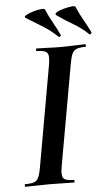

<svg xmlns="http://www.w3.org/2000/svg" viewBox="-56 -840 499 877"><g transform="rotate(-5 193.5 -401.5)"><path d="M25 0Q22 0 22 -6Q22 -12 25 -12Q52 -12 65.5 -17Q79 -22 86 -37Q93 -52 98 -81L180 -544Q188 -587 178 -600Q168 -613 130 -613Q127 -613 127 -619Q127 -625 130 -625Q153 -625 181 -623.5Q209 -622 240 -622Q275 -622 303 -623.5Q331 -625 353 -625Q356 -625 356 -619Q356 -613 353 -613Q326 -613 312 -607Q298 -601 291.5 -586Q285 -571 280 -542L198 -81Q190 -38 199.5 -25Q209 -12 248 -12Q250 -12 250 -6Q250 0 248 0Q226 0 198 -1Q170 -2 136 -2Q105 -2 76.5 -1Q48 0 25 0ZM376 -669Q342 -701 307 -721Q272 -741 234 -768Q225 -774 236.5 -781.5Q248 -789 268 -794.5Q288 -800 305 -802Q322 -804 324 -799Q338 -766 353.5 -739Q369 -712 386 -678Q388 -674 383.5 -670Q379 -666 376 -669ZM236 -669Q202 -701 168 -722Q134 -743 93 -768Q84 -773 96 -780.5Q108 -788 127.5 -794Q147 -800 164.5 -802Q182 -804 184 -799Q198 -766 213.5 -739Q229 -712 245 -678Q247 -674 243 -670.5Q239 -667 236 -669Z"/></g></svg>

Font: Cormorant
Style: Bold Italic
Weight: 700
Italic angle: -10°
Designer: Christian Thalmann (Catharsis Fonts)
Foundry: Catharsis Fonts
Version: Version 4.000